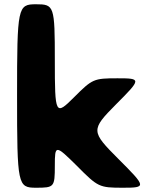

<svg xmlns="http://www.w3.org/2000/svg" viewBox="-20 -880 686 900"><path d="M531 -513C419 -513 413 -510 327 -424C240 -337 237 -341 237 -597C237 -853 234 -860 149 -860C63 -860 60 -848 60 -430C60 -12 63 0 149 0C234 0 237 -3 237 -103C237 -202 240 -202 340 -103C439 -3 445 0 556 0C667 0 666 -4 536 -134C406 -264 405 -271 524 -391C643 -510 643 -513 531 -513Z"/></svg>

Font: Hussar Print
Style: Bold
Weight: 700
Foundry: Cannot Into Space Fonts
Version: Version 2.00